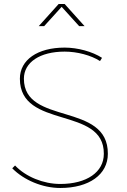

<svg xmlns="http://www.w3.org/2000/svg" viewBox="-20 -936 633 956"><path d="M272 -916 173 -806H200L287 -902L374 -806H401L302 -916ZM478 -632 488 -648C440 -679 367 -699 302 -699C167 -699 79 -638 79 -544C79 -290 499 -410 497 -170C497 -79 412 -20 280 -20C196 -20 108 -56 55 -112L41 -98C99 -39 192 0 280 0C424 0 517 -67 517 -170C519 -430 99 -310 99 -544C99 -626 179 -679 302 -679C364 -679 433 -661 478 -632Z"/></svg>

Font: Montserrat Thin
Style: Regular
Weight: 250
Designer: Julieta Ulanovsky
Foundry: Julieta Ulanovsky
Version: Version 4.000